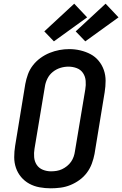

<svg xmlns="http://www.w3.org/2000/svg" viewBox="-20 -1012 662 1040"><path d="M255 8Q224 8 194 2.5Q164 -3 138.5 -17Q113 -31 94.5 -53Q76 -75 66.5 -102.5Q57 -130 57 -160.5Q57 -191 62 -222L117 -557Q122 -584 131.5 -610Q141 -636 158.5 -658.5Q176 -681 199.5 -698Q223 -715 249 -725.5Q275 -736 301.5 -741Q328 -746 355 -746Q386 -746 415.5 -739Q445 -732 470.5 -718.5Q496 -705 514.5 -682.5Q533 -660 542.5 -632.5Q552 -605 552 -574.5Q552 -544 547 -513L492 -178Q487 -152 477.5 -126Q468 -100 451 -77Q434 -54 410.5 -37Q387 -20 361 -9.5Q335 1 308 4.5Q281 8 255 8ZM256 -84Q272 -84 287 -86.5Q302 -89 316 -95.5Q330 -102 343 -112.5Q356 -123 365 -136Q374 -149 379 -163.5Q384 -178 386 -193L442 -528Q446 -551 444 -574.5Q442 -598 429.5 -616.5Q417 -635 395.5 -643Q374 -651 351 -651Q328 -651 306 -644Q284 -637 265.5 -622Q247 -607 236.5 -585.5Q226 -564 223 -542L167 -207Q163 -184 165 -160.5Q167 -137 179 -119Q191 -101 212 -92.5Q233 -84 256 -84ZM442 -788 390 -842 552 -992 622 -918ZM272 -788 220 -842 382 -992 452 -918Z"/></svg>

Font: Iosevka Curly Slab SmBdEx
Style: Italic
Weight: 600
Width: 7
Italic angle: -9°
Monospace: yes
Designer: Belleve Invis
Foundry: Belleve Invis
Version: Version 11.1.0; ttfautohint (v1.8.3)